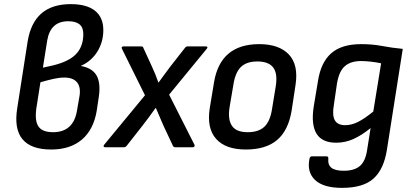

<svg xmlns="http://www.w3.org/2000/svg" viewBox="-20 -714 1991 931"><path d="M228 11Q130 11 88.5 -39.5Q47 -90 64 -192L114 -513Q129 -604 181 -649Q233 -694 323 -694Q400 -694 440.5 -662Q481 -630 481 -568Q481 -511 452.5 -464.5Q424 -418 373 -395V-394Q428 -384 448.5 -347.5Q469 -311 459 -244L449 -177Q434 -86 377.5 -37.5Q321 11 228 11ZM237 -73Q338 -73 354 -182L366 -251Q372 -294 352.5 -316Q333 -338 292 -338Q268 -338 239 -331.5Q210 -325 176 -315L156 -187Q148 -127 167 -100Q186 -73 237 -73ZM188 -386 220 -393Q307 -411 345.5 -448.5Q384 -486 384 -549Q384 -581 365.5 -596Q347 -611 311 -611Q268 -611 242.5 -588Q217 -565 209 -518Z M490 0Q484 0 482.5 -3.5Q481 -7 485 -12L683 -252L571 -478Q569 -483 571 -486Q573 -489 579 -489H664Q674 -489 675 -482L715 -395Q725 -374 733 -354Q741 -334 748 -314H749Q764 -334 778.5 -354.5Q793 -375 808 -394L877 -482Q880 -486 883 -487.5Q886 -489 890 -489H978Q984 -489 985.5 -486Q987 -483 983 -478L800 -255L923 -12Q925 -7 922.5 -3.5Q920 0 915 0H830Q821 0 818 -8L772 -106Q763 -127 754 -148Q745 -169 736 -190H734Q719 -168 703 -147Q687 -126 672 -106L595 -8Q589 0 581 0Z M1172 11Q1074 11 1028 -40.5Q982 -92 997 -189L1018 -316Q1049 -500 1237 -500Q1333 -500 1380.5 -450Q1428 -400 1413 -302L1394 -177Q1378 -81 1323.5 -35Q1269 11 1172 11ZM1181 -73Q1234 -73 1262 -99.5Q1290 -126 1299 -185L1317 -295Q1327 -358 1304.5 -387Q1282 -416 1228 -416Q1176 -416 1148.5 -389.5Q1121 -363 1112 -305L1093 -193Q1084 -134 1105 -103.5Q1126 -73 1181 -73Z M1731 -500Q1786 -500 1833 -491Q1880 -482 1933 -477L1856 13Q1841 107 1791 152Q1741 197 1638 197Q1548 197 1507.5 158.5Q1467 120 1481 54Q1484 44 1492 44H1563Q1573 44 1572 55Q1569 85 1587 99.5Q1605 114 1647 114Q1698 114 1725 91Q1752 68 1760 14L1777 -93Q1734 -58 1694 -40Q1654 -22 1610 -22Q1542 -22 1515 -65.5Q1488 -109 1501 -196L1522 -322Q1536 -412 1586.5 -456Q1637 -500 1731 -500ZM1654 -107Q1685 -107 1716.5 -123Q1748 -139 1790 -173L1828 -407Q1805 -412 1778.5 -415Q1752 -418 1731 -418Q1681 -418 1652.5 -393.5Q1624 -369 1614 -309L1599 -206Q1590 -155 1603.5 -131Q1617 -107 1654 -107Z"/></svg>

Font: Sofia Sans Semi Condensed SemiBold
Style: Italic
Weight: 600
Italic angle: -9°
Version: Version 4.100